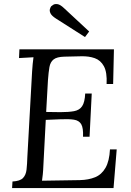

<svg xmlns="http://www.w3.org/2000/svg" viewBox="-20 -949 659 969"><path d="M555 -700 551 -525H518Q521 -584 504.5 -614.5Q488 -645 458 -655.5Q428 -666 390 -665L304 -663Q267 -662 250.5 -649Q234 -636 229.5 -610.5Q225 -585 222 -544L213 -384L285 -383Q327 -383 354 -388Q381 -393 394.5 -413Q408 -433 410 -477H443L432 -259H399Q401 -303 390 -322Q379 -341 353 -345Q327 -349 284 -347L211 -344L199 -115Q198 -88 196 -69Q194 -50 192 -37L383 -40Q427 -41 460 -54.5Q493 -68 512.5 -102Q532 -136 535 -195H569L553 0H41L43 -33Q81 -35 96 -50.5Q111 -66 114 -93.5Q117 -121 118 -156L142 -588Q143 -608 145 -626.5Q147 -645 149 -660Q131 -659 112.5 -658Q94 -657 76 -656L78 -700ZM409 -762 263 -855Q241 -869 235 -881.5Q229 -894 232 -903.5Q235 -913 238 -917Q241 -920 249 -925Q257 -930 270.5 -928Q284 -926 303 -908L430 -790Z"/></svg>

Font: Lora Italic
Style: Italic
Weight: 400
Italic angle: -3°
Designer: Olga Karpushina, Alexei Vanyashin (Cyrillic)
Foundry: Cyreal
Version: Version 2.210; ttfautohint (v1.8.1.43-b0c9)